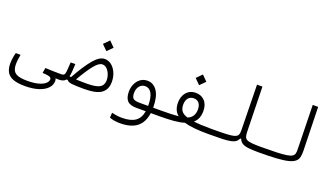

<svg xmlns="http://www.w3.org/2000/svg" viewBox="-76 -1292 3669 2116"><g transform="rotate(20 1758.0 -234.5)"><path d="M252.4 196.8Q164.6 196.8 113.3 176.5Q62 156.2 40 116.5Q18.1 76.7 18.1 18.1Q18.1 -13.2 22.7 -46.1Q27.3 -79.1 36.6 -110.8H92.8Q87.4 -80.6 83.5 -53.2Q79.6 -25.9 79.6 2.9Q79.6 49.8 95.5 78.4Q111.3 106.9 150.4 120.1Q189.5 133.3 259.3 133.3Q338.9 133.3 390.4 118.4Q441.9 103.5 467.3 80.3Q492.7 57.1 492.7 32.7Q492.7 20 484.9 12.2Q477.1 4.4 454.8 0Q432.6 -4.4 388.7 -6.8L399.4 -67.9Q444.3 -64.9 496.3 -64Q548.3 -63 585.9 -63Q612.3 -63 622.8 -56.2Q633.3 -49.3 633.3 -33.7Q633.3 2 580.1 2Q560.5 2 543.9 1Q550.3 14.6 550.3 31.2Q550.3 78.1 514.6 115.7Q479 153.3 412.4 175Q345.7 196.8 252.4 196.8Z M877.9 3.4Q779.3 3.4 733.9 -2Q688.5 -7.3 675.8 -28.3H661.6Q638.2 2 580.1 2L585.9 -63Q608.4 -63 618.7 -72.5Q628.9 -82 632.8 -115.5Q636.7 -148.9 640.1 -220.7L694.8 -221.7Q692.4 -173.3 689.9 -136.2Q687.5 -99.1 681.2 -72.8Q689.9 -71.3 699.2 -70.3Q782.7 -221.2 851.3 -303.5Q919.9 -385.7 981.4 -385.7Q1026.4 -385.7 1062.3 -356.7Q1098.1 -327.6 1119.1 -279.3Q1140.1 -231 1140.1 -172.9Q1140.1 -85 1081.1 -40.8Q1022 3.4 877.9 3.4ZM759.3 -64.9Q783.7 -63.5 814 -62.7Q844.2 -62 881.8 -62Q961.9 -62 1004.9 -74.5Q1047.9 -86.9 1064.2 -112.3Q1080.6 -137.7 1080.6 -175.3Q1080.6 -205.6 1067.9 -239.3Q1055.2 -272.9 1032 -296.6Q1008.8 -320.3 977.1 -320.3Q937 -320.3 884.3 -255.4Q831.5 -190.4 759.3 -64.9ZM966.8 -472.2 904.3 -534.7 966.8 -597.7 1029.3 -534.7Z M1378.4 223.1Q1346.7 223.1 1314 218.3Q1281.2 213.4 1254.9 202.6L1258.8 144.5Q1291.5 152.3 1319.8 156Q1348.1 159.7 1379.9 159.7Q1480.5 159.7 1534.4 121.6Q1588.4 83.5 1601.6 2H1493.7Q1415.5 2 1384 -32.7Q1352.5 -67.4 1352.5 -139.6Q1352.5 -186.5 1371.1 -228Q1389.6 -269.5 1424.3 -295.4Q1459 -321.3 1506.3 -321.3Q1577.6 -321.3 1621.3 -256.6Q1665 -191.9 1665 -66.4Q1665 -64.5 1665 -63H1757.8Q1783.7 -63 1792 -56.4Q1800.3 -49.8 1800.3 -31.2Q1800.3 -11.2 1788.8 -4.6Q1777.3 2 1750.5 2H1660.6Q1645.5 114.3 1575.9 168.7Q1506.3 223.1 1378.4 223.1ZM1606.4 -62.5Q1606.4 -160.6 1579.3 -208.5Q1552.2 -256.3 1503.4 -256.3Q1461.9 -256.3 1436.5 -224.1Q1411.1 -191.9 1411.1 -145Q1411.1 -98.1 1430.4 -80.3Q1449.7 -62.5 1508.3 -62.5Q1513.7 -62.5 1520 -62.5Q1526.4 -62.5 1532.7 -62.5Q1548.8 -62.5 1567.9 -62.5Q1586.4 -62.5 1606.4 -62.5Z M1751.5 2 1757.8 -63Q1825.2 -63 1875.5 -64.9Q1925.8 -66.9 1961.4 -70.3Q1902.8 -118.2 1902.8 -209Q1902.8 -256.3 1920.4 -294.7Q1938 -333 1971.4 -355.5Q2004.9 -377.9 2053.7 -377.9Q2116.2 -377.9 2157 -335.7Q2197.8 -293.5 2197.8 -215.8Q2197.8 -122.6 2139.2 -73.2Q2217.3 -63 2344.7 -63Q2367.7 -63 2377.7 -57.1Q2387.7 -51.3 2387.7 -33.7Q2387.7 -12.7 2374.3 -5.4Q2360.8 2 2336.4 2Q2244.6 2 2173.6 -4.6Q2102.5 -11.2 2050.8 -26.9Q2002 -10.7 1930.4 -4.4Q1858.9 2 1751.5 2ZM2057.6 -90.3Q2097.7 -106.4 2116.7 -137.7Q2135.7 -168.9 2135.7 -212.9Q2135.7 -256.3 2115 -284.9Q2094.2 -313.5 2052.2 -313.5Q2010.7 -313.5 1987.5 -285.2Q1964.4 -256.8 1964.4 -207.5Q1964.4 -166.5 1983.2 -137.2Q2002 -107.9 2057.6 -90.3ZM2055.7 -469.2 1993.2 -531.7 2055.7 -594.7 2118.2 -531.7Z M2337.9 2Q2309.6 2 2309.6 -32.7Q2309.6 -51.3 2319.3 -57.1Q2329.1 -63 2343.8 -63Q2454.6 -63 2519 -65.7Q2583.5 -68.4 2615 -78.1Q2646.5 -87.9 2655.5 -107.9Q2664.6 -127.9 2663.6 -162.6L2653.8 -693.4H2717.3L2729.5 -167Q2730.5 -133.8 2736.6 -113.3Q2742.7 -92.8 2762.2 -81.8Q2781.7 -70.8 2821.5 -66.9Q2861.3 -63 2929.7 -63Q2966.3 -63 2966.3 -32.7Q2966.3 -11.7 2955.8 -4.9Q2945.3 2 2923.8 2Q2849.1 2 2803 -3.7Q2756.8 -9.3 2731.4 -25.4Q2706.1 -41.5 2693.4 -72.3H2684.1Q2670.9 -45.9 2650.1 -31Q2629.4 -16.1 2592 -9Q2554.7 -2 2493.4 0Q2432.1 2 2337.9 2Z M2923.8 2Q2896.5 2 2896.5 -31.2Q2896.5 -49.8 2905.8 -56.4Q2915 -63 2929.7 -63Q3040 -63 3112.1 -65.7Q3184.1 -68.4 3226.3 -75Q3268.6 -81.5 3288.6 -93.8Q3308.6 -106 3314 -124.5Q3319.3 -143.1 3318.8 -169.4L3307.1 -693.4H3370.6L3383.8 -180.7Q3384.8 -138.2 3377.2 -107.2Q3369.6 -76.2 3344.5 -55.2Q3319.3 -34.2 3268.6 -21.5Q3217.8 -8.8 3133.8 -3.4Q3049.8 2 2923.8 2Z"/></g></svg>

Font: CaskaydiaMono NF Light
Style: Regular
Weight: 300
Designer: Aaron Bell
Foundry: Saja Typeworks
Version: Version 2111.001; ttfautohint (v1.8.4);Nerd Fonts 3.1.1